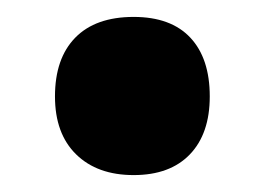

<svg xmlns="http://www.w3.org/2000/svg" viewBox="-20 -466 313 227"><path d="M45 -352Q45 -397 69 -421.5Q93 -446 138 -446Q182 -446 205 -421.5Q228 -397 228 -352Q228 -308 204.5 -283.5Q181 -259 138 -259Q95 -259 70 -283.5Q45 -308 45 -352Z"/></svg>

Font: Noto Sans Malayalam ExtraCondensed Black
Style: Regular
Weight: 900
Width: 2
Designer: Jelle Bosma - Monotype Design Team
Foundry: Monotype Imaging Inc.
Version: Version 2.104; ttfautohint (v1.8.4.7-5d5b)